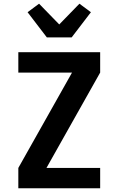

<svg xmlns="http://www.w3.org/2000/svg" viewBox="-20 -1017 640 1037"><path d="M79 0V-110L369 -625H79V-735H521V-625L231 -110H521V0ZM233 -815 129 -951 191 -997 300 -885 409 -997 471 -951 367 -815Z"/></svg>

Font: Iosevka Extrabold Extended
Style: Regular
Weight: 800
Width: 7
Monospace: yes
Designer: Belleve Invis
Foundry: Belleve Invis
Version: Version 32.5.0; ttfautohint (v1.8.4)